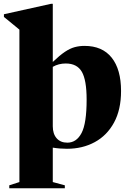

<svg xmlns="http://www.w3.org/2000/svg" viewBox="-42 -765 682 1004"><path d="M59.5 -610Q50 -618 29 -635.2Q8 -652.5 -21.5 -676.5V-690.5L224.5 -745H234V-441Q270 -475.5 297.2 -493.8Q324.5 -512 348.8 -518.5Q373 -525 400 -525Q493 -525 542 -463.5Q591 -402 591 -289Q591 -191.5 554.2 -124Q517.5 -56.5 453.5 -21.8Q389.5 13 308 13Q269.5 13 234 7V187L297 204V219.5H6.5V204L59.5 187ZM234 -105Q234 -65 254.2 -42Q274.5 -19 310 -19Q358 -19 384.5 -69.5Q411 -120 411 -244Q411 -346.5 385.8 -389.8Q360.5 -433 302 -433Q264.5 -433 234 -415.5Z"/></svg>

Font: Newsreader 72pt
Style: Bold
Weight: 700
Designer: Hugues Gentile
Foundry: Production Type
Version: Version 1.003; ttfautohint (v1.8.3)